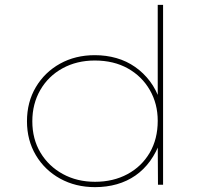

<svg xmlns="http://www.w3.org/2000/svg" viewBox="-20 -760 846 790"><path d="M371 10Q291 10 227.5 -25Q164 -60 127.5 -121.5Q91 -183 91 -261Q91 -340 127.5 -401.5Q164 -463 227 -498Q290 -533 370 -533Q417 -533 459 -521Q501 -509 536 -484.5Q571 -460 597 -425.5Q623 -391 638 -346L629 -347V-740H651V0H630L629 -178L640 -180Q624 -134 598 -98Q572 -62 537.5 -38Q503 -14 461 -2Q419 10 371 10ZM371 -12Q446 -12 504.5 -43.5Q563 -75 596 -131.5Q629 -188 629 -263Q629 -333 596.5 -389.5Q564 -446 506 -478.5Q448 -511 370 -511Q296 -511 237.5 -479Q179 -447 146 -390Q113 -333 113 -261Q113 -188 146.5 -132Q180 -76 238.5 -44Q297 -12 371 -12Z"/></svg>

Font: Lexend Giga Thin
Style: Regular
Weight: 250
Version: Version 1.007